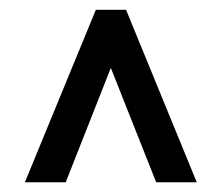

<svg xmlns="http://www.w3.org/2000/svg" viewBox="-20 -731 458 395"><path d="M208 -591.3 115.2 -356H31.2L177.2 -710.9H239.3L384.8 -356H301.3Z"/></svg>

Font: RobotoDraft
Style: Regular
Weight: 400
Designer: Google
Foundry: Google
Version: Version 2.000988-w1; 2014